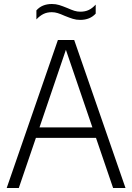

<svg xmlns="http://www.w3.org/2000/svg" viewBox="-20 -940 660 960"><path d="M545.5 0 460 -250.5H159.5L74 0H13.5L269.5 -740H351L607.5 0ZM177.5 -303H442L309.5 -691ZM303 -861Q283 -870 268.5 -874.5Q254 -879 239 -879Q215.5 -879 197.5 -870.2Q179.5 -861.5 162 -843V-888Q190 -920 239.5 -920Q259 -920 276 -914.8Q293 -909.5 317.5 -899.5Q337.5 -890.5 352 -886Q366.5 -881.5 381.5 -881.5Q405.5 -881.5 423.5 -890Q441.5 -898.5 458.5 -917V-872Q430 -840.5 381 -840.5Q361.5 -840.5 344.5 -845.8Q327.5 -851 303 -861Z"/></svg>

Font: Encode Sans Semi Condensed Light
Style: Regular
Weight: 300
Width: 4
Designer: Multiple Designers
Foundry: Impallari Type
Version: Version 2.000